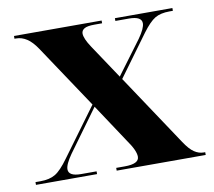

<svg xmlns="http://www.w3.org/2000/svg" viewBox="-65 -610 761 684"><g transform="rotate(-10 315.5 -268.0)"><path d="M12 0V-10H30Q63 -10 84 -22.5Q105 -35 133 -74L260 -247L108 -475Q90 -502 71.5 -514Q53 -526 33 -526H27V-536H344V-526H316Q290 -526 279.5 -519.5Q269 -513 269 -502Q269 -484 291 -451L373 -328L463 -449Q487 -483 487 -501Q487 -526 441 -526H392V-536H600V-526H588Q555 -526 535 -514Q515 -502 489 -467L380 -318L551 -61Q570 -32 586.5 -21Q603 -10 620 -10H626V0H304V-10H335Q387 -10 387 -36Q387 -47 380 -62.5Q373 -78 356 -102L266 -238L156 -87Q132 -53 132 -35Q132 -10 177 -10H233V0Z"/></g></svg>

Font: Noto Serif Display SemiCondensed ExtraBold
Style: Regular
Weight: 800
Width: 4
Designer: Monotype Design Team
Foundry: Monotype Imaging Inc.
Version: Version 2.009